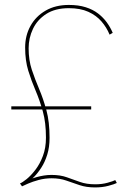

<svg xmlns="http://www.w3.org/2000/svg" viewBox="-20 -766 556 798"><path d="M27 -311V-324H359V-311ZM435.5 -622Q423 -652.5 401.5 -677.2Q380 -702 347 -717Q314 -732 266 -732Q209.5 -732 172.2 -708Q135 -684 117 -646Q99 -608 99 -565.5Q99 -516 112.2 -476.2Q125.5 -436.5 142.5 -396.5Q159.5 -356.5 172.8 -308.2Q186 -260 186 -193Q186 -154.5 176.5 -123.8Q167 -93 152.2 -70Q137.5 -47 121.5 -30.8Q105.5 -14.5 92 -4.8Q78.5 5 71.5 8.5L63 -3.5Q73 -7.5 90.5 -21.5Q108 -35.5 126.8 -59.8Q145.5 -84 158.2 -117.5Q171 -151 171 -194Q171 -256.5 158 -303Q145 -349.5 127.8 -389.8Q110.5 -430 97.5 -472.2Q84.5 -514.5 84.5 -568.5Q84.5 -618.5 106.8 -658.5Q129 -698.5 169.8 -722Q210.5 -745.5 266 -745.5Q306 -745.5 336 -736Q366 -726.5 387.5 -710Q409 -693.5 424 -672.8Q439 -652 448.5 -629.5ZM465.5 -5.5Q456 -0.5 431 6.2Q406 13 375 13Q339 13 310.8 3.5Q282.5 -6 255.5 -15.5Q228.5 -25 195 -25Q166.5 -25 140.8 -18Q115 -11 96.8 -3Q78.5 5 71.5 8.5L76.5 -8.5Q81 -10.5 89.2 -14.2Q97.5 -18 108.8 -22.2Q120 -26.5 133.5 -30.2Q147 -34 162.5 -36.5Q178 -39 194 -39Q230.5 -39 257.8 -29.2Q285 -19.5 312.2 -9.8Q339.5 0 376 0Q404 0 427.2 -6.5Q450.5 -13 459 -17.5Z"/></svg>

Font: Epilogue Thin
Style: Regular
Weight: 250
Designer: Tyler Finck
Foundry: Etcetera Type Co
Version: Version 2.111